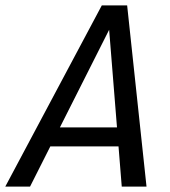

<svg xmlns="http://www.w3.org/2000/svg" viewBox="-60 -687 626 707"><path d="M370.7 -634.5 50.7 0H-40.5L314.8 -667H408.2L479.5 0H388.3L337.3 -634.5ZM109.5 -218H421.5L406.5 -148H94.5Z"/></svg>

Font: Epunda Sans Light
Style: Italic
Weight: 300
Italic angle: -12.0243°
Designer: Simon Atzbach
Foundry: typofactur
Version: Version 2.204